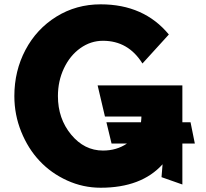

<svg xmlns="http://www.w3.org/2000/svg" viewBox="-20 -860 960 895"><path d="M46.9 -412.1Q46.9 -529.3 98.6 -627.2Q150.4 -725.1 242.9 -782.5Q335.4 -839.8 449.2 -839.8Q650.9 -839.8 767.1 -699.2L644 -564Q578.1 -669.9 460 -669.9Q402.8 -669.9 354.5 -635.5Q306.2 -601.1 278.1 -541.7Q250 -482.4 250 -412.1Q250 -307.1 311.5 -232.7Q373 -158.2 460 -158.2Q523.9 -158.2 571.8 -190.9H500L476.1 -290H637.2Q639.2 -307.6 639.2 -316.9H469.2L435.1 -461.9H830.1V-290H868.2L888.2 -190.9H830.1V0L732.9 -34.2L737.8 -94.2Q639.2 15.1 449.2 15.1Q367.2 15.1 292.7 -18.8Q218.3 -52.7 164.6 -109.9Q110.8 -167 78.9 -246.1Q46.9 -325.2 46.9 -412.1Z"/></svg>

Font: Hussar Preview
Style: Bold
Weight: 700
Foundry: Cannot Into Space Fonts, PlusOne Fonts
Version: Version 2.29RC2 "Millennial"